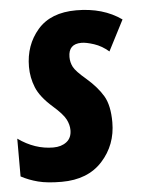

<svg xmlns="http://www.w3.org/2000/svg" viewBox="-51 -595 477 643"><g transform="rotate(-5 188.0 -274.0)"><path d="M317 -174Q317 -231 298 -263Q279 -295 242 -327Q209 -355 201 -370.5Q193 -386 193 -404Q193 -448 237 -448Q253 -448 279 -439.5Q305 -431 328 -411L381 -514Q319 -558 229 -558Q143 -558 99 -507Q55 -456 55 -383Q55 -347 68.5 -313.5Q82 -280 123 -244Q156 -215 165.5 -196.5Q175 -178 175 -160Q175 -134 157.5 -120.5Q140 -107 113 -107Q51 -107 -5 -147V-20Q21 -6 52 2Q83 10 131 10Q219 10 268 -44Q317 -98 317 -174Z"/></g></svg>

Font: Noto Sans UI Condensed ExtraBold
Style: Italic
Weight: 800
Width: 3
Designer: Monotype Design Team
Foundry: Monotype Imaging Inc.
Version: 1.001